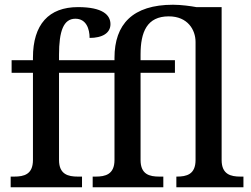

<svg xmlns="http://www.w3.org/2000/svg" viewBox="-20 -790 1061 810"><path d="M25 0H326V-45H308C268 -45 229 -54 229 -115V-483H463V-115C463 -54 424 -45 384 -45H371V0H669V-45H652C611 -45 573 -54 573 -115V-483H718V-536H573V-560C573 -655 600 -721 692 -721C772 -721 805 -664 805 -613V-115C805 -54 767 -45 726 -45H724V0H1007V-45H994C954 -45 915 -54 915 -115V-760H808C787 -764 745 -770 710 -770C540 -770 463 -688 463 -546V-536H229V-559C229 -659 248 -711 298 -711C344 -711 358 -668 358 -630C411 -630 446 -650 446 -688C446 -727 413 -760 309 -760C186 -760 119 -687 119 -547V-536H29V-483H119V-115C119 -54 81 -45 40 -45H25Z"/></svg>

Font: Noto Serif Medium
Style: Regular
Weight: 500
Designer: Monotype Design Team
Foundry: Monotype Imaging Inc.
Version: Version 2.013